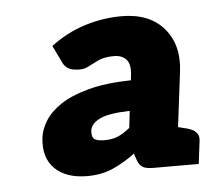

<svg xmlns="http://www.w3.org/2000/svg" viewBox="-35 -773 440 398"><g transform="rotate(-5 185.0 -574.0)"><path d="M132 -412Q88 -412 64.5 -435Q41 -458 46 -500Q48 -516 58.5 -533.5Q69 -551 91 -566Q113 -581 149.5 -591Q186 -601 239 -602L240 -611Q243 -635 234 -645Q225 -655 208 -655Q188 -655 175.5 -649Q163 -643 152.5 -637.5Q142 -632 127 -634Q115 -635 108.5 -640.5Q102 -646 99 -654L83 -687Q116 -712 154 -724Q192 -736 231 -736Q289 -736 319 -701Q349 -666 342 -611L318 -417H270Q254 -417 247 -421.5Q240 -426 236 -438L232 -450Q209 -433 185.5 -422.5Q162 -412 132 -412ZM174 -483Q189 -483 200.5 -487.5Q212 -492 227 -504L231 -539Q188 -538 169 -529Q150 -520 148 -505Q147 -491 153.5 -487Q160 -483 174 -483ZM304 -417 323 -498 347 -492Q372 -485 370 -466L364 -417Z"/></g></svg>

Font: Aleo ExtraBold
Style: Italic
Weight: 800
Italic angle: -7°
Designer: Alessio Laiso
Foundry: Alessio Laiso
Version: Version 2.001;gftools[0.9.29]